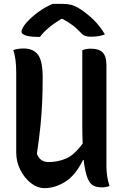

<svg xmlns="http://www.w3.org/2000/svg" viewBox="-20 -961 640 994"><path d="M211 13Q173 13 139.5 -13.5Q106 -40 85 -82Q64 -124 64 -171V-584Q64 -619 60.5 -648Q57 -677 49 -702Q74 -710 102 -710Q152 -710 176.5 -678Q201 -646 201 -559Q201 -497 198.5 -436.5Q196 -376 189.5 -310Q183 -244 171 -165Q187 -122 231 -122Q279 -122 321.5 -140Q364 -158 408 -218Q406 -262 406 -317V-701Q425 -709 449 -709Q493 -709 512 -689Q531 -669 531 -625V-101Q531 -46 547 2Q539 5 528.5 7Q518 9 507 9Q484 9 465.5 1Q447 -7 434 -37Q421 -67 413 -133H410Q370 -52 317 -19.5Q264 13 211 13ZM253 -941H301Q328 -941 348.5 -936Q369 -931 397 -913Q433 -889 465 -858Q497 -827 523 -783Q507 -777 490.5 -774Q474 -771 451 -771Q429 -771 417 -777Q405 -783 394 -796Q377 -814 357 -829.5Q337 -845 304 -863H297Q255 -837 228.5 -814Q202 -791 187 -770H181Q132 -770 111.5 -778Q91 -786 91 -797Q91 -803 97 -815.5Q103 -828 117 -844Q143 -873 178.5 -899Q214 -925 253 -941Z"/></svg>

Font: Recursive Mn Csl St SmB
Style: Regular
Weight: 600
Monospace: yes
Version: Version 1.079;hotconv 1.0.112;makeotfexe 2.5.65598; ttfautoh